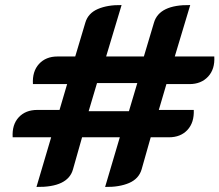

<svg xmlns="http://www.w3.org/2000/svg" viewBox="-20 -729 866 758"><path d="M182 -187H30Q27 -237 54 -266Q81 -295 127 -295H215L245 -397H110Q107 -447 134 -476.5Q161 -506 207 -506H277L317 -640Q328 -677 366.5 -693.5Q405 -710 460 -709L399 -506H548L588 -640Q609 -711 731 -709L670 -506H826Q829 -456 801.5 -426.5Q774 -397 728 -397H637L607 -295H745Q747 -245 720 -216Q693 -187 647 -187H575L539 -60Q528 -23 489.5 -6.5Q451 10 395 9L453 -187H304L268 -60Q248 11 124 9ZM489 -290 522 -401H363L330 -290Z"/></svg>

Font: K2D
Style: Bold Italic
Weight: 700
Italic angle: -10°
Designer: Katatrad Aksorn Co.,Ltd.
Foundry: Cadson Demak Co.,Ltd.
Version: Version 1.000; ttfautohint (v1.6)